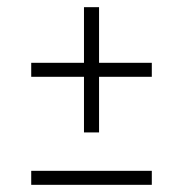

<svg xmlns="http://www.w3.org/2000/svg" viewBox="-20 -515 512 535"><path d="M67 -301V-340H214V-495H256V-340H403V-301H256V-146H214V-301ZM403 -39V0H67V-39Z"/></svg>

Font: KaputaLibre
Style: Regular
Weight: 400
Designer: Multiple designers
Foundry: Textual
Version: Version 2.900